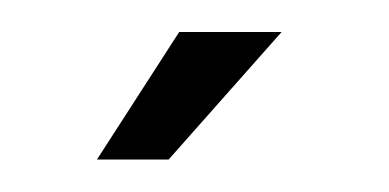

<svg xmlns="http://www.w3.org/2000/svg" viewBox="-20 -705 243 120"><path d="M40.6 -605.3H85.4L156 -685H92Z"/></svg>

Font: Anybody Thin Condensed
Style: Regular
Weight: 100
Width: 3
Version: Version 1.113;gftools[0.9.25]